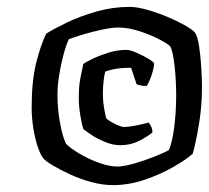

<svg xmlns="http://www.w3.org/2000/svg" viewBox="-20 -754 607 558"><path d="M308 -216Q278 -216 245 -225Q212 -234 183 -247.5Q154 -261 133 -273.5Q112 -286 106 -294Q98 -303 90 -326.5Q82 -350 77 -380.5Q72 -411 72 -441Q72 -517 84.5 -568.5Q97 -620 114 -656Q136 -670 174.5 -688.5Q213 -707 260.5 -720.5Q308 -734 357 -734Q377 -734 406 -726Q435 -718 464 -706Q493 -694 515.5 -681.5Q538 -669 546 -660Q554 -650 558.5 -620.5Q563 -591 565 -557Q567 -523 567 -500Q567 -445 558 -391.5Q549 -338 540 -307Q522 -291 485 -269.5Q448 -248 401.5 -232Q355 -216 308 -216ZM321 -270Q339 -270 369 -278.5Q399 -287 428 -298.5Q457 -310 471 -318Q481 -342 486.5 -386Q492 -430 492 -476Q492 -520 487.5 -561.5Q483 -603 475 -619Q470 -625 445 -638.5Q420 -652 386.5 -663Q353 -674 323 -674Q305 -674 277 -668Q249 -662 222 -654Q195 -646 180 -640Q172 -623 164.5 -595Q157 -567 152 -536Q147 -505 147 -478Q147 -437 154.5 -396.5Q162 -356 172 -336Q186 -322 212.5 -306.5Q239 -291 268.5 -280.5Q298 -270 321 -270ZM329 -332Q308 -332 285 -341.5Q262 -351 245 -362.5Q228 -374 223 -378Q219 -386 214 -415Q209 -444 209 -469Q209 -503 213 -523.5Q217 -544 222 -568Q230 -574 250 -583.5Q270 -593 295.5 -601Q321 -609 347 -609Q358 -609 377.5 -600.5Q397 -592 412.5 -582.5Q428 -573 428 -569Q428 -563 424.5 -549Q421 -535 415.5 -522Q410 -509 406 -504Q396 -504 388 -506Q380 -508 377 -509L361 -557Q330 -557 311.5 -553Q293 -549 286 -546Q283 -537 281 -518Q279 -499 279 -484Q279 -460 283 -437Q287 -414 289 -410Q291 -407 301 -401Q311 -395 322.5 -390Q334 -385 341 -385Q350 -385 365 -387.5Q380 -390 393 -393Q406 -396 411 -398Q415 -395 419 -387Q423 -379 423 -369Q407 -356 383 -344Q359 -332 329 -332Z"/></svg>

Font: Texturina 72pt 72pt ExtraBold
Style: Italic
Weight: 800
Italic angle: -11°
Designer: Guillermo Torres Carreño
Foundry: Omnibus-Type
Version: Version 1.002; ttfautohint (v1.8.3)